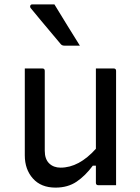

<svg xmlns="http://www.w3.org/2000/svg" viewBox="-20 -844 640 875"><path d="M173 -532Q184 -532 184 -521V-157Q184 -119 204 -99.5Q224 -80 256 -80Q340 -80 417 -166V-532H498Q509 -532 509 -521V0H428Q417 0 417 -11V-89H403Q369 -43 329 -16Q289 11 233 11Q167 11 130 -30.5Q93 -72 93 -136V-532ZM228 -824Q257 -776 286.5 -728.5Q316 -681 344 -636H273Q262 -636 256 -644Q228 -678 206.5 -703Q185 -728 165 -752.5Q145 -777 120 -807Q116 -812 118 -818Q120 -824 127 -824Z"/></svg>

Font: Recursive Mn Lnr St
Style: Regular
Weight: 400
Monospace: yes
Version: Version 1.079;hotconv 1.0.112;makeotfexe 2.5.65598; ttfautoh